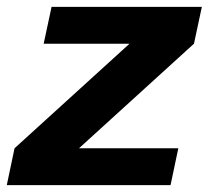

<svg xmlns="http://www.w3.org/2000/svg" viewBox="-71 -537 610 557"><path d="M304.7 -410.2H55.7L78.6 -517.1H514.6L491.7 -410.2L158.2 -106.9H446.3L423.8 0H-51.3L-28.8 -106.9Z"/></svg>

Font: XB Khoramshahr
Style: Bold Italic
Weight: 700
Italic angle: -12°
Designer: Behnam
Foundry: Irmug
Version: Version 8.005 2009